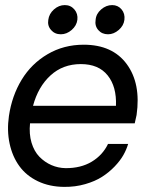

<svg xmlns="http://www.w3.org/2000/svg" viewBox="-20 -730 604 755"><path d="M219.2 -595.2Q195.3 -595.2 180.7 -612.1Q166 -628.9 169.9 -651.9Q172.9 -675.8 192.1 -692.9Q211.4 -710 234.9 -710Q257.8 -710 272.5 -692.9Q287.1 -675.8 284.2 -651.9Q281.2 -628.9 261.7 -612.1Q242.2 -595.2 219.2 -595.2ZM404.8 -595.2Q380.9 -595.2 366.5 -611.8Q352.1 -628.4 356 -651.9Q357.9 -675.8 377.7 -692.9Q397.5 -710 420.9 -710Q443.8 -710 458 -693.1Q472.2 -676.3 469.2 -651.9Q466.3 -628.9 446.8 -612.1Q427.2 -595.2 404.8 -595.2ZM517.1 -277.8Q511.7 -251.5 509.8 -245.1H98.1Q93.8 -203.1 104 -168.9Q114.3 -134.8 135 -113.5Q155.8 -92.3 182.1 -80.8Q208.5 -69.3 237.8 -68.8Q297.9 -68.4 340.8 -94.2Q383.8 -120.1 404.8 -164.1H483.9Q477.5 -142.1 465.1 -120.1Q452.6 -98.1 430.7 -75.2Q408.7 -52.2 381.3 -34.7Q354 -17.1 314.9 -5.9Q275.9 5.4 231.9 4.9Q174.3 4.4 128.9 -17.3Q83.5 -39.1 56.2 -76.7Q28.8 -114.3 17.8 -165.3Q6.8 -216.3 15.1 -273.9Q26.9 -353.5 65.2 -416.5Q103.5 -479.5 167 -516.8Q230.5 -554.2 309.1 -554.2Q422.4 -554.2 478.5 -477.8Q534.7 -401.4 517.1 -277.8ZM297.9 -478Q227.1 -478 178.5 -433.3Q129.9 -388.7 109.9 -314H436Q439 -389.2 403.3 -433.6Q367.7 -478 297.9 -478Z"/></svg>

Font: Oakes Grotesk
Style: Italic
Weight: 400
Italic angle: -8°
Designer: Samuel Oakes
Foundry: Samuel Oakes
Version: Version 1.000;PS 001.000;hotconv 1.0.88;makeotf.lib2.5.64775